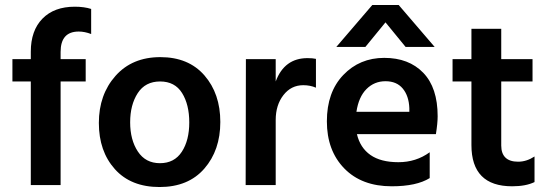

<svg xmlns="http://www.w3.org/2000/svg" viewBox="-20 -745 2206 773"><path d="M325 -417H224V0H104V-417H30V-507H104V-537Q104 -622 151 -670Q198 -718 281 -718Q319 -718 347 -709V-608Q321 -618 297 -618Q224 -618 224 -536V-507H325Z M624.5 -417Q565 -417 534.5 -370Q504 -323 504 -252.5Q504 -182 535 -135Q566 -88 624 -88Q682 -88 712 -134Q742 -180 742 -252Q742 -324 713 -370.5Q684 -417 624.5 -417ZM625.5 -515Q739 -515 803 -441.5Q867 -368 867 -254Q867 -140 802.5 -66Q738 8 622.5 8Q507 8 442.5 -64Q378 -136 378 -250Q378 -364 445 -439.5Q512 -515 625.5 -515Z M1090 0H969L970 -507H1090V-417Q1125 -511 1218 -511Q1239 -511 1252 -508V-392Q1229 -402 1201 -402Q1152 -402 1121 -362Q1090 -322 1090 -262Z M1451 -556H1334L1479 -725H1585L1730 -556H1613L1532 -655ZM1415 -295H1628V-310Q1626 -359 1601.5 -388.5Q1577 -418 1532 -418Q1487 -418 1455.5 -386.5Q1424 -355 1415 -295ZM1557 5Q1436 5 1366 -67Q1296 -139 1296 -256.5Q1296 -374 1362 -443Q1428 -512 1527 -512Q1626 -512 1684 -452Q1742 -392 1742 -277Q1742 -249 1735 -205H1417Q1430 -150 1471.5 -121Q1513 -92 1584 -92Q1655 -92 1710 -132V-28Q1657 5 1557 5Z M2042 5Q1878 5 1878 -161V-417H1802V-507H1878V-629H1998V-507H2124V-417H1998V-159Q1998 -127 2015 -110.5Q2032 -94 2066 -94Q2100 -94 2132 -115V-12Q2097 5 2042 5Z"/></svg>

Font: Hind Colombo SemiBold
Style: Regular
Weight: 600
Designer: Jyotish Sonowal, Aditi Pimprikar
Foundry: Indian Type Foundry
Version: Version 1.000;PS 1.0;hotconv 1.0.86;makeotf.lib2.5.63406; tt